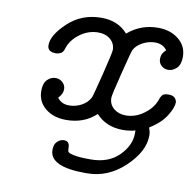

<svg xmlns="http://www.w3.org/2000/svg" viewBox="-74 -511 800 793"><g transform="rotate(10 326.0 -114.5)"><path d="M92.8 -287.1Q92.8 -329.1 149.9 -382.6Q207 -436 289.1 -436Q359.9 -436 399.9 -389.2Q454.1 -436 526.9 -436Q578.6 -436 613.3 -408Q647.9 -379.9 647.9 -335Q647.9 -302.7 632.1 -287.4Q616.2 -272 597.2 -272Q580.1 -272 568.1 -283Q556.2 -293.9 556.2 -312Q556.2 -334 575.2 -350.1Q558.1 -374 524.9 -374Q498 -374 472.4 -360.1Q446.8 -346.2 437 -325.2Q433.1 -316.4 409.7 -223.1Q386.2 -129.9 386.2 -118.2Q386.2 -90.3 406.5 -73.2Q426.8 -56.2 457 -56.2Q496.1 -56.2 530.5 -80.6Q564.9 -105 578.1 -137.2Q579.1 -139.2 581.1 -144.5Q583 -149.9 584 -152.8Q585 -155.8 587.9 -159.9Q590.8 -164.1 594 -166.5Q597.2 -168.9 602.5 -170.4Q607.9 -171.9 615.2 -171.9H617.2Q636.2 -171.9 644 -162.8Q651.9 -153.8 651.9 -144Q651.9 -124 630.4 -88.6Q608.9 -53.2 561 -23.9Q567.9 -6.8 567.9 8.8Q567.9 75.7 498.5 141.4Q429.2 207 340.8 207H334Q184.1 207 184.1 136.2Q184.1 112.3 197 100.6Q210 88.9 224.1 88.9Q248 88.9 248 115.2Q248 128.4 251 133.3Q253.9 138.2 275.9 143.1Q297.9 147.9 346.2 147.9Q420.4 147.9 464.1 104.5Q507.8 61 507.8 9.8V-2Q482.9 4.9 455.1 4.9Q386.2 4.9 342.8 -42Q293 4.9 217.8 4.9Q164.6 4.9 130.4 -22.9Q96.2 -50.8 96.2 -96.2Q96.2 -128.4 111.6 -143.3Q127 -158.2 146 -158.2Q163.1 -158.2 175.5 -146.5Q188 -134.8 188 -118.2Q188 -98.1 169.9 -80.1Q187 -56.2 219.2 -56.2Q247.1 -56.2 271.5 -69.6Q295.9 -83 307.1 -105Q311 -112.8 334.5 -207.3Q357.9 -301.8 357.9 -313Q357.9 -339.8 337.9 -356.9Q317.9 -374 287.1 -374Q247.1 -374 213.1 -350.1Q179.2 -326.2 166 -293Q165 -291 163.1 -284.9Q161.1 -278.8 160.2 -276.4Q159.2 -273.9 156 -270Q152.8 -266.1 149.4 -264.2Q146 -262.2 140.4 -260.5Q134.8 -258.8 127 -258.8Q92.8 -259.3 92.8 -287.1Z"/></g></svg>

Font: CMU Typewriter Text Variable Width
Style: Italic
Weight: 500
Italic angle: -14.04°
Version: Version 0.7.0